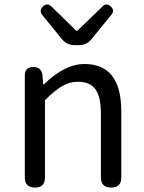

<svg xmlns="http://www.w3.org/2000/svg" viewBox="-20 -845 650 865"><path d="M91.8 -44.9V-505.9Q91.8 -543 130.9 -543Q166 -543 170.9 -507.8L174.8 -464.8H177.7Q271.5 -556.6 360.4 -556.6Q526.4 -556.6 526.4 -343.8V-44.9Q526.4 0 481.4 0Q434.6 0 434.6 -44.9V-332Q434.6 -408.2 410.2 -442.4Q385.7 -476.6 332 -476.6Q293 -476.6 259.8 -457Q226.6 -437.5 182.6 -393.6V-44.9Q182.6 0 137.7 0Q91.8 0 91.8 -44.9ZM482.4 -779.3Q429.7 -714.8 392.6 -668.9Q370.1 -641.6 335.9 -641.6H316.4Q281.2 -641.6 258.8 -668.9L169.9 -778.3Q155.3 -797.9 173.3 -815.9Q191.4 -834 210.9 -816.4L324.2 -706.1H328.1L442.4 -816.4Q460 -834 479 -815.9Q498 -797.9 482.4 -779.3Z"/></svg>

Font: GenSenMaruGothic TW TTF Regular
Style: Regular
Weight: 400
Version: Version 1.301